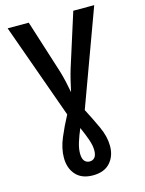

<svg xmlns="http://www.w3.org/2000/svg" viewBox="-138 -795 840 1116"><g transform="rotate(-15 281.5 -237.0)"><path d="M280 240Q213 240 177.5 200.5Q142 161 142 98Q142 42 167.5 -19Q193 -80 226 -141L21 -714H148L250 -393Q259 -364 267.5 -326.5Q276 -289 281 -260Q287 -290 296.5 -328.5Q306 -367 314 -393L416 -714H542L331 -139Q363 -78 391 -17Q419 44 419 100Q419 161 383.5 200.5Q348 240 280 240ZM282 157Q301 157 312.5 143.5Q324 130 324 101Q324 72 311.5 36Q299 0 279 -45Q261 -3 250 32.5Q239 68 239 97Q239 129 251 143Q263 157 282 157Z"/></g></svg>

Font: Noto Sans Mono SemiCondensed SemiBold
Style: Regular
Weight: 600
Width: 4
Designer: Monotype Design Team
Foundry: Monotype Imaging Inc.
Version: Version 2.014; ttfautohint (v1.8.4.7-5d5b)